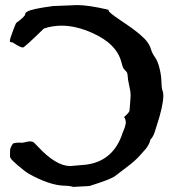

<svg xmlns="http://www.w3.org/2000/svg" viewBox="-20 -732 687 760"><path d="M270 7.8Q257.3 3.4 231.4 2.9Q174.8 0.5 95.2 -43.5Q81.1 -51.3 50.8 -77.1Q28.8 -96.7 25.4 -101.1Q19.5 -107.9 19.5 -113.8L20 -139.6Q23.4 -154.3 32.7 -164.6Q43 -167.5 56.2 -167.5L66.9 -167Q70.8 -167 80.6 -169.4Q92.3 -172.4 98.6 -172.4Q108.9 -172.4 115.2 -167L131.3 -150.4Q202.1 -74.7 258.3 -74.7Q264.6 -74.7 319.8 -80.1Q421.9 -92.8 460.4 -191.9Q466.3 -209.5 473.6 -226.6Q478 -240.7 478 -246.6Q478 -258.8 471.2 -269Q492.7 -287.6 492.7 -294.4Q497.1 -346.7 497.1 -355.5Q497.1 -369.6 492.2 -389.2Q485.4 -420.9 485.4 -430.2Q485.4 -444.8 477.5 -451.4Q469.7 -458 466.6 -466.1Q463.4 -474.1 461.4 -482.4Q443.8 -558.1 345.2 -601.6Q281.2 -630.4 223.6 -630.4Q187.5 -630.4 153.8 -619.1Q76.7 -543.9 70.8 -543.9Q60.1 -543.9 30.3 -564Q25.4 -564 20.5 -565.9Q19 -568.8 19 -571.8Q19 -576.7 30 -606.4Q41 -636.2 43.2 -639.6Q45.4 -643.1 52.2 -647Q79.6 -668.5 79.6 -675.3Q79.6 -682.1 88.9 -686.5Q105.5 -696.8 189.5 -708Q276.4 -711.9 285.6 -711.9Q329.6 -711.9 407.7 -693.8Q409.7 -692.4 410.6 -690.4L410.2 -689.5Q410.2 -683.1 456.5 -651.9Q510.3 -616.2 535.6 -594.2Q569.8 -565.4 577.6 -537.1Q582.5 -520.5 591.3 -508.8Q605.5 -489.3 612.3 -458Q618.7 -432.1 619.1 -405.8Q619.6 -397.5 620.1 -388.7Q620.6 -379.9 623.5 -372.8Q626.5 -365.7 626.5 -353Q626 -312.5 600.6 -235.4L591.3 -206.1Q585.4 -189.5 575.2 -179.2Q572.3 -162.6 558.1 -144Q544.9 -128.4 531.2 -113.8Q515.1 -95.7 485.4 -73.2L435.5 -35.2Q419.4 -22.5 336.9 3.4L333.5 4.4Z"/></svg>

Font: Kurland
Style: Regular
Weight: 400
Designer: GGBot
Version: 0.22